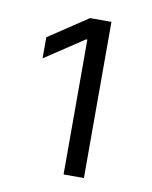

<svg xmlns="http://www.w3.org/2000/svg" viewBox="-59 -846 417 528"><g transform="rotate(10 150.0 -582.0)"><path d="M153.8 -363.6V-740.1H150.2L41.5 -668V-726.9L150.9 -799.7H210.6V-363.6Z"/></g></svg>

Font: Inter P Light
Style: Regular
Weight: 300
Designer: Rasmus Andersson
Foundry: rsms
Version: Version 3.018;git-588b23468